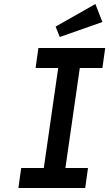

<svg xmlns="http://www.w3.org/2000/svg" viewBox="-20 -940 546 960"><path d="M72 0 86 -100H199L271 -600H158L172 -700H506L492 -600H379L307 -100H420L406 0ZM279 -755 258 -807 457 -920 492 -830Z"/></svg>

Font: Lexend
Style: Italic
Weight: 400
Italic angle: -8.13011°
Designer: Bonnie Shaver-Troup, Thomas Jockin
Foundry: Lexend
Version: Version 1.007